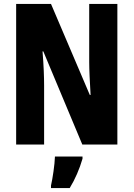

<svg xmlns="http://www.w3.org/2000/svg" viewBox="-20 -734 678 975"><path d="M576 0V-714H433V-419C433 -378 436 -322 440 -252H436L239 -714H62V0H204V-300C204 -341 202 -399 196 -473H200L398 0ZM399 72V61H259C258 101 247 174 239 208V221H334C361 177 384 124 399 72Z"/></svg>

Font: Noto Sans Armenian ExtraCondensed ExtraBold
Style: Regular
Weight: 800
Width: 2
Designer: Monotype Design Team
Foundry: Monotype Imaging Inc.
Version: Version 2.008